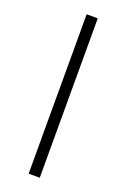

<svg xmlns="http://www.w3.org/2000/svg" viewBox="-140 -761 532 808"><g transform="rotate(20 126.0 -357.0)"><path d="M101.1 0V-713.9H150.9V0Z"/></g></svg>

Font: Zoram GWebM Light
Style: Regular
Weight: 300
Foundry: Ascender Corporation
Version: Version 1.000